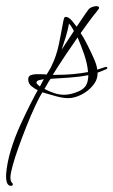

<svg xmlns="http://www.w3.org/2000/svg" viewBox="-94 -324 370 626"><path d="M-58 282Q-76 282 -74 243Q-71 206 -58.5 165Q-46 124 -28.5 85.5Q-11 47 4.5 16.5Q20 -14 29 -30Q18 -35 8 -43.5Q-2 -52 -2 -65Q-2 -76 6.5 -79Q15 -82 23 -82Q32 -82 40.5 -82Q49 -82 58 -81Q62 -88 66.5 -95Q71 -102 74 -109Q90 -141 98 -180Q106 -219 112 -253Q113 -257 114.5 -263Q116 -269 120 -269Q130 -269 140.5 -256.5Q151 -244 156 -237Q159 -241 167.5 -254Q176 -267 185 -280Q194 -293 196 -295Q200 -299 207.5 -301.5Q215 -304 220 -304Q222 -304 225.5 -303Q229 -302 229 -298Q229 -296 227 -294Q223 -288 218 -282Q213 -276 209 -271Q199 -258 189 -244Q179 -230 169 -216Q177 -205 189 -181.5Q201 -158 211.5 -134.5Q222 -111 223 -97Q227 -98 238.5 -102Q250 -106 251 -106Q256 -106 256 -102Q256 -99 242 -94Q228 -89 224 -87Q225 -65 209.5 -46Q194 -27 171.5 -15.5Q149 -4 128 -4Q111 -4 85.5 -11Q60 -18 44 -23Q34 -7 20.5 22Q7 51 -7 86Q-21 121 -33 154.5Q-45 188 -52.5 215Q-60 242 -60 254Q-60 266 -56 270.5Q-52 275 -52 276Q-52 282 -58 282ZM107 -162 147 -223Q143 -230 139.5 -236Q136 -242 131 -247Q127 -225 120.5 -204Q114 -183 107 -162ZM78 -80H92Q144 -80 193 -89Q191 -116 180.5 -146.5Q170 -177 159 -202Q138 -172 118 -142Q98 -112 78 -80ZM115 -15Q136 -15 162 -26Q188 -37 192 -61Q193 -66 193.5 -70.5Q194 -75 194 -79Q163 -73 132.5 -71Q102 -69 71 -67Q65 -59 60.5 -50.5Q56 -42 51 -34Q66 -26 82.5 -20.5Q99 -15 115 -15ZM36 -42 49 -66Q45 -65 35 -63Q25 -61 25 -55Q25 -51 29.5 -47.5Q34 -44 36 -42Z"/></svg>

Font: Sassy Frass
Style: Regular
Weight: 400
Designer: Robert E. Leuschke
Foundry: Robert E. Leuschke
Version: Version 1.010; ttfautohint (v1.8.3)